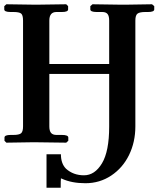

<svg xmlns="http://www.w3.org/2000/svg" viewBox="-21 -667 754 899"><path d="M490.2 -74.2V-320.8H210V-75.2Q210 -54.2 218 -44.7Q226.1 -35.2 243.2 -35.2H269Q298.8 -35.2 298.8 -22.9V-7.8L289.1 1Q187.5 -1 137.2 -1L8.8 1L0 -7.8V-22.9Q0 -35.2 28.8 -35.2H42Q67.9 -35.2 77.4 -42.7Q86.9 -50.3 86.9 -75.2V-570.8Q86.9 -596.7 77.6 -603.8Q68.4 -610.8 42 -610.8H28.8Q-1 -610.8 -1 -623V-638.2L8.8 -647Q100.6 -645 147 -645L289.1 -647L297.9 -638.2V-623Q297.9 -610.8 269 -610.8H243.2Q210 -610.8 210 -570.8V-367.2H490.2V-570.8Q490.2 -591.8 482.7 -601.3Q475.1 -610.8 458 -610.8H432.1Q401.9 -610.8 401.9 -623V-638.2L412.1 -647Q510.7 -645 549.8 -645H564L690.9 -647L701.2 -638.2V-623Q701.2 -610.8 671.9 -610.8H659.2Q633.3 -610.8 623 -603.3Q612.8 -595.7 612.8 -570.8V-75.2Q612.8 -2 583.3 58.6Q553.7 119.1 499.8 155Q445.8 190.9 378.9 190.9Q314.9 190.9 269 169.9Q265.1 168 264.2 168V171.9Q263.2 173.8 263.2 211.9H196.8V55.2H264.2Q264.2 99.1 288.1 123Q322.3 153.8 372.1 153.8Q422.9 153.8 456.5 97.7Q490.2 41.5 490.2 -74.2Z"/></svg>

Font: Common Serif
Style: Bold
Weight: 700
Designer: Philipp H. Poll, Khaled Hosny
Foundry: Stefan Peev, Context Ltd.
Version: Version 1.026